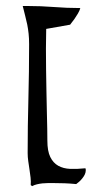

<svg xmlns="http://www.w3.org/2000/svg" viewBox="-20 -613 311 647"><path d="M139.6 -139.2Q139.6 -104 149.4 -84Q159.2 -64 176.3 -54.4Q193.4 -44.9 216.6 -43.9Q239.7 -43 267.1 -45.9Q268.6 -45.9 268.8 -43Q269 -40 269 -39.1Q269 -32.2 265.9 -25.4Q262.7 -18.6 257.8 -12.5Q252.9 -6.3 247.3 -1.2Q241.7 3.9 236.8 7.3Q217.8 5.4 198.2 4.6Q178.7 3.9 159.2 3.9Q151.9 3.9 142.3 3.9Q132.8 3.9 123.3 4.9Q113.8 5.9 104.5 8.1Q95.2 10.3 88.4 14.2L83.5 10.7Q84.5 -1.5 83 -14.9Q81.5 -28.3 79.3 -42.2Q77.1 -56.2 75.2 -70.1Q73.2 -84 73.2 -97.2Q73.2 -189.5 75.7 -280.5Q78.1 -371.6 78.1 -463.9Q78.1 -483.9 76.4 -499.8Q74.7 -515.6 71.8 -530.3Q68.8 -544.9 64.9 -559.6Q61 -574.2 56.6 -592.8H72.8Q117.2 -592.8 161.1 -589.4Q205.1 -585.9 249.5 -585.9L250.5 -585Q248 -576.7 242.4 -567.1Q236.8 -557.6 231 -549.3Q224.1 -539.6 216.3 -529.8L135.7 -515.6Q134.8 -485.4 134.8 -449.7Q134.8 -414.1 135.3 -377.4Q135.7 -340.8 136.5 -304.7Q137.2 -268.6 137.9 -236.8Q138.7 -205.1 139.2 -179.7Q139.6 -154.3 139.6 -139.2Z"/></svg>

Font: RIT Kutty
Style: Bold
Weight: 700
Designer: Artist Kutty Kodungallur
Foundry: Rachana Institute of Technology
Version: 1.3.2